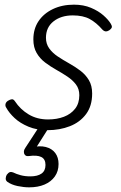

<svg xmlns="http://www.w3.org/2000/svg" viewBox="-20 -539 519 823"><path d="M184 19Q138 19 102 4Q66 -11 42.5 -33Q19 -55 7 -77Q2 -84 3.5 -92.5Q5 -101 14 -107Q24 -113 31 -113.5Q38 -114 44 -105Q67 -70 103 -48.5Q139 -27 186 -27Q224 -27 254 -38.5Q284 -50 302 -73Q320 -96 320 -131Q320 -158 305.5 -177Q291 -196 268.5 -211Q246 -226 221 -240Q196 -254 173.5 -271Q151 -288 137 -312Q123 -336 123 -370Q123 -415 145 -448Q167 -481 206.5 -500Q246 -519 297 -519Q338 -519 370 -505.5Q402 -492 423.5 -473Q445 -454 455 -437Q460 -429 459.5 -423Q459 -417 448 -409Q440 -404 433 -404.5Q426 -405 419 -412Q393 -442 364.5 -457.5Q336 -473 292 -473Q242 -473 209.5 -447.5Q177 -422 177 -377Q177 -351 191 -331.5Q205 -312 227.5 -297Q250 -282 276 -267.5Q302 -253 324.5 -236Q347 -219 361 -195.5Q375 -172 375 -138Q375 -85 349 -50Q323 -15 279.5 2Q236 19 184 19ZM105 264Q82 264 55.5 258.5Q29 253 11 240Q4 234 4.5 225.5Q5 217 9 210Q16 201 22 199Q28 197 36 200Q50 207 68.5 212Q87 217 110 217Q141 217 158 205Q175 193 175 168Q175 143 157 134Q139 125 103 130Q95 131 91 128.5Q87 126 84 121Q82 114 82.5 108.5Q83 103 89 94L153 -4H197L126 108L111 94Q149 84 176 91Q203 98 217 117Q231 136 231 164Q231 195 215 217.5Q199 240 171 252Q143 264 105 264Z"/></svg>

Font: Playwrite US Trad ExtraLight
Style: Regular
Weight: 250
Designer: Veronika Burian, José Scaglione
Foundry: TypeTogether
Version: Version 1.003